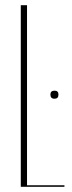

<svg xmlns="http://www.w3.org/2000/svg" viewBox="-20 -719 278 739"><path d="M84 -699V-6H228V0H60V-699ZM174 -355Q174 -370 190 -370Q205 -370 205 -355Q205 -339 190 -339Q174 -339 174 -355Z"/></svg>

Font: Moniqa Thin Display
Style: Regular
Weight: 100
Designer: Rajesh Rajput
Foundry: Rajesh Rajput
Version: Version 1.000